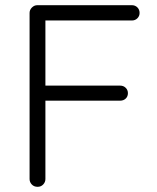

<svg xmlns="http://www.w3.org/2000/svg" viewBox="-20 -720 606 740"><path d="M125 0Q111 0 102.5 -9Q94 -18 94 -30V-670Q94 -682 103 -691Q112 -700 124 -700H488Q501 -700 509.5 -691.5Q518 -683 518 -670Q518 -658 509.5 -649.5Q501 -641 488 -641H151L155 -647V-381L150 -390H443Q456 -390 464.5 -381.5Q473 -373 473 -361Q473 -348 464.5 -340Q456 -332 443 -332H148L155 -340V-30Q155 -18 146.5 -9Q138 0 125 0Z"/></svg>

Font: Quicksand Light
Style: Regular
Weight: 400
Version: Version 3.004